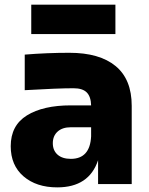

<svg xmlns="http://www.w3.org/2000/svg" viewBox="-20 -788 640 822"><path d="M474.1 -642.1H113.8V-768.1H474.1ZM225.1 14.2Q135.7 14.2 80.8 -33Q25.9 -80.1 25.9 -162.1Q25.9 -251 95.2 -293.9Q164.6 -336.9 283.2 -336.9H370.1Q369.1 -374.5 351.3 -392.3Q333.5 -410.2 294.9 -410.2Q228 -410.2 85.9 -401.9V-554.2Q181.6 -562 276.9 -562Q406.2 -562 475.1 -505.1Q543.9 -448.2 543.9 -335V0H399.9V-102.1Q361.3 14.2 225.1 14.2ZM283.2 -107.9Q365.2 -107.9 370.1 -204.1V-243.2H283.2Q247.1 -243.2 226.6 -224.6Q206.1 -206.1 206.1 -174.8Q206.1 -144 226.3 -126Q246.6 -107.9 283.2 -107.9Z"/></svg>

Font: Sora ExtraBold
Style: Regular
Weight: 800
Designer: Jonathan Barnbrook, Julián Moncada
Foundry: Barnbrook Fonts
Version: Version 2.000